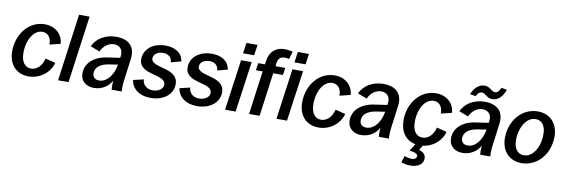

<svg xmlns="http://www.w3.org/2000/svg" viewBox="-63 -1251 5923 2009"><g transform="rotate(10 2898.0 -246.5)"><path d="M239 14C357 14 462 -64 491 -174L384 -201C365 -121 312 -71 251 -71C184 -71 145 -128 145 -219C145 -362 214 -471 303 -471C361 -471 400 -427 398 -352L512 -380C506 -483 425 -553 314 -553C151 -553 26 -405 26 -216C26 -78 108 14 239 14Z M552 0H663L761 -713H649Z M933 14C1013 14 1085 -28 1121 -97C1117 -52 1118 -20 1121 0H1228C1225 -38 1226 -72 1233 -125L1263 -354C1281 -490 1198 -554 1075 -554C958 -554 866 -496 827 -410L926 -372C955 -437 1010 -473 1064 -473C1121 -473 1164 -434 1154 -364L1151 -344L1021 -325C875 -305 790 -224 790 -116C790 -38 847 14 933 14ZM904 -137C904 -199 956 -242 1048 -256L1141 -270C1121 -151 1053 -72 974 -72C931 -72 904 -97 904 -137Z M1535 14C1674 14 1771 -64 1771 -173C1771 -351 1484 -292 1484 -398C1484 -442 1527 -473 1587 -473C1643 -473 1679 -439 1681 -390L1788 -418C1775 -511 1694 -553 1597 -553C1465 -553 1370 -477 1370 -369C1370 -200 1654 -260 1654 -148C1654 -101 1605 -68 1544 -68C1481 -68 1437 -107 1434 -165L1324 -139C1339 -43 1421 14 1535 14Z M2028 14C2167 14 2264 -64 2264 -173C2264 -351 1977 -292 1977 -398C1977 -442 2020 -473 2080 -473C2136 -473 2172 -439 2174 -390L2281 -418C2268 -511 2187 -553 2090 -553C1958 -553 1863 -477 1863 -369C1863 -200 2147 -260 2147 -148C2147 -101 2098 -68 2037 -68C1974 -68 1930 -107 1927 -165L1817 -139C1832 -43 1914 14 2028 14Z M2326 0H2438L2514 -539H2401ZM2409 -614H2527L2543 -727H2425Z M2660 -577 2655 -540H2583L2572 -463H2644L2581 0H2693L2756 -463H2860L2870 -540H2767L2772 -580C2780 -636 2822 -658 2893 -639L2918 -720C2774 -758 2678 -705 2660 -577ZM2872 0H2984L3060 -539H2947ZM2955 -614H3073L3089 -727H2971Z M3320 14C3438 14 3543 -64 3572 -174L3465 -201C3446 -121 3393 -71 3332 -71C3265 -71 3226 -128 3226 -219C3226 -362 3295 -471 3384 -471C3442 -471 3481 -427 3479 -352L3593 -380C3587 -483 3506 -553 3395 -553C3232 -553 3107 -405 3107 -216C3107 -78 3189 14 3320 14Z M3772 14C3852 14 3924 -28 3960 -97C3956 -52 3957 -20 3960 0H4067C4064 -38 4065 -72 4072 -125L4102 -354C4120 -490 4037 -554 3914 -554C3797 -554 3705 -496 3666 -410L3765 -372C3794 -437 3849 -473 3903 -473C3960 -473 4003 -434 3993 -364L3990 -344L3860 -325C3714 -305 3629 -224 3629 -116C3629 -38 3686 14 3772 14ZM3743 -137C3743 -199 3795 -242 3887 -256L3980 -270C3960 -151 3892 -72 3813 -72C3770 -72 3743 -97 3743 -137Z M4261 151 4238 221C4360 264 4471 227 4471 140C4471 104 4447 74 4399 61L4429 12C4533 0 4623 -75 4649 -174L4542 -201C4523 -121 4470 -71 4409 -71C4342 -71 4303 -128 4303 -219C4303 -362 4372 -471 4461 -471C4519 -471 4558 -427 4556 -352L4670 -380C4664 -483 4583 -553 4472 -553C4309 -553 4184 -405 4184 -216C4184 -95 4246 -10 4350 10L4301 86C4356 92 4390 105 4390 130C4390 167 4338 181 4261 151Z M4849 14C4929 14 5001 -28 5037 -97C5033 -52 5034 -20 5037 0H5144C5141 -38 5142 -72 5149 -125L5179 -354C5197 -490 5114 -554 4991 -554C4874 -554 4782 -496 4743 -410L4842 -372C4871 -437 4926 -473 4980 -473C5037 -473 5080 -434 5070 -364L5067 -344L4937 -325C4791 -305 4706 -224 4706 -116C4706 -38 4763 14 4849 14ZM4823 -605 4883 -595C4901 -626 4914 -644 4942 -644C4983 -644 4999 -594 5059 -594C5120 -594 5168 -642 5194 -717L5135 -728C5118 -691 5102 -671 5076 -671C5035 -671 5019 -720 4958 -720C4899 -720 4849 -675 4823 -605ZM4820 -137C4820 -199 4872 -242 4964 -256L5057 -270C5037 -151 4969 -72 4890 -72C4847 -72 4820 -97 4820 -137Z M5477 12C5643 12 5770 -134 5770 -322C5770 -459 5684 -551 5555 -551C5385 -551 5261 -403 5261 -218C5261 -80 5347 12 5477 12ZM5487 -73C5419 -73 5378 -129 5379 -219C5381 -357 5451 -468 5544 -468C5613 -468 5653 -412 5651 -322C5650 -179 5577 -73 5487 -73Z"/></g></svg>

Font: Ronzino Medium
Style: Italic
Weight: 500
Italic angle: -7.99998°
Designer: Nunzio Mazzaferro
Foundry: Collletttivo
Version: Version 1.000;Glyphs 3.3 (3337)